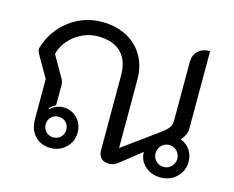

<svg xmlns="http://www.w3.org/2000/svg" viewBox="-88 -719 1042 855"><g transform="rotate(15 433.5 -292.0)"><path d="M107 -96V-282L48 -385Q43 -395 43 -403Q43 -407 45 -413Q70 -494 136 -543.5Q202 -593 284 -593Q349 -593 398.5 -567Q448 -541 475 -494Q502 -447 502 -385V-70L667 -190Q689 -206 698 -219.5Q707 -233 707 -250V-523Q707 -554 727.5 -573Q748 -592 782 -592V-233Q782 -219 775 -204Q768 -189 757 -179Q786 -167 801.5 -144Q817 -121 817 -90Q817 -48 787 -19.5Q757 9 714 9Q671 9 642 -17Q613 -43 613 -82L516 -5Q505 3 496.5 6Q488 9 474 9Q452 9 439.5 -4Q427 -17 427 -40V-385Q427 -453 390.5 -489.5Q354 -526 284 -526Q227 -526 179.5 -490.5Q132 -455 118 -401L174 -303Q182 -291 182 -273V-181Q161 -170 153 -159L156 -156Q167 -167 183 -174Q199 -181 215 -181Q254 -181 280 -154.5Q306 -128 306 -88Q306 -47 277 -19Q248 9 206 9Q162 9 134.5 -20Q107 -49 107 -96ZM765 -90Q765 -111 750.5 -126Q736 -141 715 -141Q694 -141 679.5 -126Q665 -111 665 -90Q665 -69 679.5 -54.5Q694 -40 715 -40Q736 -40 750.5 -55Q765 -70 765 -90ZM254 -88Q254 -108 240.5 -121.5Q227 -135 206 -135Q186 -135 172.5 -121.5Q159 -108 159 -88Q159 -67 172.5 -53.5Q186 -40 206 -40Q227 -40 240.5 -53.5Q254 -67 254 -88Z"/></g></svg>

Font: K2D Light
Style: Regular
Weight: 300
Designer: Katatrad Aksorn Co.,Ltd.
Foundry: Cadson Demak Co.,Ltd.
Version: Version 1.000; ttfautohint (v1.6)